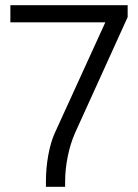

<svg xmlns="http://www.w3.org/2000/svg" viewBox="-20 -720 532 740"><path d="M157 -20Q157 -72 166 -121.5Q175 -171 191 -207L386 -634H20V-700H472V-654L269 -207Q251 -166 241 -116.5Q231 -67 231 -20V0H157Z"/></svg>

Font: Bai Jamjuree
Style: Regular
Weight: 400
Designer: Katatrad Aksorn Co.,Ltd.
Foundry: Cadson Demak Co.,Ltd.
Version: Version 1.000; ttfautohint (v1.6)